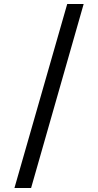

<svg xmlns="http://www.w3.org/2000/svg" viewBox="-20 -812 489 957"><path d="M315 -792H397L135 125H52Z"/></svg>

Font: gurmukhi15
Style: Book
Weight: 400
Designer: Jelle Bosma - Monotype Design Team
Foundry: Monotype Imaging Inc.
Version: Version 2.003